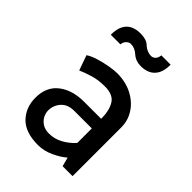

<svg xmlns="http://www.w3.org/2000/svg" viewBox="-212 -808 916 916"><g transform="rotate(45 246.5 -349.5)"><path d="M133 -140Q133 -174 156 -200Q179 -226 223 -226H341V-128Q316 -100 283.5 -82Q251 -64 214 -64Q187 -64 169 -75.5Q151 -87 142 -104.5Q133 -122 133 -140ZM103 -379Q130 -391 165 -401.5Q200 -412 243 -412Q300 -412 320 -378.5Q340 -345 340 -295V-290H225Q146 -290 96.5 -251.5Q47 -213 47 -140Q47 -74 88.5 -31Q130 12 216 12Q255 12 294 -6Q333 -24 358 -46L370 0H437V-329Q437 -376 411.5 -414.5Q386 -453 341.5 -475.5Q297 -498 241 -498Q221 -498 189 -492.5Q157 -487 126 -477.5Q95 -468 76 -455ZM329 -707Q328 -690 318.5 -680Q309 -670 296 -670Q283 -670 270 -675.5Q257 -681 246 -691Q235 -702 219.5 -706.5Q204 -711 184 -711Q158 -711 136.5 -701.5Q115 -692 102 -669Q89 -646 89 -606H154Q155 -622 165.5 -632.5Q176 -643 188 -643Q201 -643 213.5 -638Q226 -633 238 -622Q249 -612 264 -606.5Q279 -601 297 -601Q323 -601 344.5 -611Q366 -621 379 -644Q392 -667 392 -707Z"/></g></svg>

Font: Catamaran Medium
Style: Regular
Weight: 500
Designer: Pria Ravichandran
Version: Version 2.000